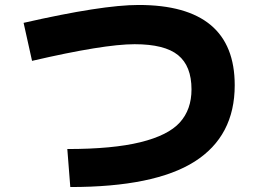

<svg xmlns="http://www.w3.org/2000/svg" viewBox="-20 -728 1040 773"><path d="M109 -483 75 -636Q391 -708 538 -708Q925 -708 925 -385Q925 -180 763.5 -77.5Q602 25 263 25L251 -128Q434 -128 545.5 -155.5Q657 -183 704 -235Q751 -287 751 -368Q751 -462 697 -506Q643 -550 522 -550Q398 -550 109 -483Z"/></svg>

Font: M PLUS 1p ExtraBold
Style: Regular
Weight: 800
Version: Version 1.062